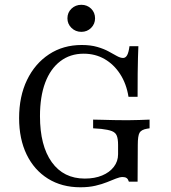

<svg xmlns="http://www.w3.org/2000/svg" viewBox="-20 -770 715 801"><path d="M315.3 11.3Q237.9 11.3 180.2 -24.6Q122.6 -60.5 91.1 -125.4Q59.7 -190.3 59.7 -277.4Q59.7 -367.7 92.7 -436.3Q125.8 -504.8 184.7 -543.5Q243.5 -582.3 321 -582.3Q358.1 -582.3 385.9 -574.2Q413.7 -566.1 433.5 -555.2Q453.2 -544.4 467.7 -536.3Q482.3 -528.2 493.5 -528.2Q504 -528.2 510.5 -539.9Q516.9 -551.6 520.2 -577.4H557.3Q556.5 -555.6 555.6 -529Q554.8 -502.4 554.4 -463.7Q554 -425 554 -366.1H516.1Q507.3 -421 481 -461.3Q454.8 -501.6 416.1 -523.8Q377.4 -546 329 -546Q272.6 -546 231.5 -514.5Q190.3 -483.1 168.5 -425Q146.8 -366.9 146.8 -285.5Q146.8 -162.1 196 -93.5Q245.2 -25 333.9 -25Q375 -25 406 -37.9Q437.1 -50.8 454.8 -73.8Q472.6 -96.8 472.6 -126.6V-165.3Q472.6 -190.3 467.3 -203.6Q462.1 -216.9 446.8 -223Q431.5 -229 402.4 -232.3L368.5 -234.7V-271Q384.7 -271 407.3 -270.2Q429.8 -269.4 455.6 -269Q481.5 -268.5 505.6 -268.5H514.5Q536.3 -268.5 561.3 -269.4Q586.3 -270.2 604 -271V-234.7L593.5 -233.1Q569.4 -229 562.1 -216.1Q554.8 -203.2 554.8 -165.3L554 -12.1H517.7Q514.5 -22.6 508.5 -27Q502.4 -31.5 491.9 -31.5Q479.8 -31.5 463.7 -25Q447.6 -18.5 426.6 -10.1Q405.6 -1.6 378.2 4.8Q350.8 11.3 315.3 11.3ZM319.4 -637.1Q295.2 -637.1 278.2 -653.6Q261.3 -670.2 261.3 -693.5Q261.3 -717.7 278.2 -733.9Q295.2 -750 319.4 -750Q343.5 -750 360.1 -733.9Q376.6 -717.7 376.6 -693.5Q376.6 -670.2 360.1 -653.6Q343.5 -637.1 319.4 -637.1Z"/></svg>

Font: Playfair 9pt
Style: Regular
Weight: 400
Designer: Claus Eggers Sørensen
Foundry: Claus Eggers Sørensen
Version: Version 2.203